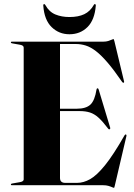

<svg xmlns="http://www.w3.org/2000/svg" viewBox="-20 -903 654 936"><path d="M244 -373H354.5Q399 -373 420.5 -392.8Q442 -412.5 450.5 -466.5Q451.5 -470.5 452.5 -471.5Q453.5 -472.5 455 -472.5Q459.5 -472.5 461 -466.5L517 -281Q518 -278 517.2 -276Q516.5 -274 515 -273Q513.5 -272.5 511.8 -272.5Q510 -272.5 507.5 -275.5Q481.5 -310 461 -328.8Q440.5 -347.5 418.8 -354.5Q397 -361.5 368.5 -361.5H244ZM33 -696Q33 -697.5 34.2 -698.8Q35.5 -700 38.5 -700H485Q497 -700 507 -703Q517 -706 523.8 -709.2Q530.5 -712.5 532.5 -712.5Q534 -712.5 535.2 -710.2Q536.5 -708 538 -701L584.5 -507.5Q585.5 -503.5 584.8 -502Q584 -500.5 582.5 -499.5Q581 -499 579.5 -499.8Q578 -500.5 575.5 -503.5Q536 -561 505 -597.2Q474 -633.5 448 -653.5Q422 -673.5 398.2 -681Q374.5 -688.5 349 -688.5H272.5V-35.5Q272.5 -23.5 279 -17.5Q285.5 -11.5 298 -11.5H356Q387 -11.5 419.2 -29.5Q451.5 -47.5 492 -97.5Q532.5 -147.5 587 -243Q589 -246 590.5 -247Q592 -248 594 -247Q595.5 -247 596.2 -244.8Q597 -242.5 596 -238.5L540 0.5Q538.5 8 537.5 10.2Q536.5 12.5 535 12.5Q532.5 12.5 525.5 9.2Q518.5 6 508 3Q497.5 0 483.5 0H38.5Q35.5 0 34.2 -1.2Q33 -2.5 33 -4Q33 -7.5 40 -8.5L74 -14.5Q85 -16 90.2 -19.5Q95.5 -23 95.5 -29V-671Q95.5 -677 90.2 -680.5Q85 -684 74 -685.5L40 -691.5Q33 -692.5 33 -696ZM318.5 -820Q362 -820 390.8 -833.8Q419.5 -847.5 437 -878.5Q438 -881 439.2 -882Q440.5 -883 442 -883Q444.5 -883 446 -881Q447.5 -879 447 -875.5Q441.5 -805.5 406.2 -770.8Q371 -736 318.5 -736Q267.5 -736 231.8 -770.8Q196 -805.5 191 -875.5Q190.5 -879 191.8 -881Q193 -883 195.5 -883Q197 -883 198.5 -882Q200 -881 201 -878.5Q219.5 -845 250 -832.5Q280.5 -820 318.5 -820Z"/></svg>

Font: Fraunces 120pt
Style: Bold
Weight: 700
Version: Version 1.000;[b76b70a41]